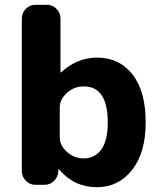

<svg xmlns="http://www.w3.org/2000/svg" viewBox="-20 -770 663 800"><path d="M229 -322V-198Q229 -164 259 -137Q289 -110 329 -110Q375 -110 402 -147Q429 -184 429 -260Q429 -410 329 -410Q289 -410 259 -383Q229 -356 229 -322ZM127 0Q104 0 87.5 -17Q71 -34 71 -57V-693Q71 -716 87.5 -733Q104 -750 127 -750H176Q199 -750 215.5 -733Q232 -716 232 -693V-469Q232 -468 233 -468Q234 -468 235 -469Q302 -530 384 -530Q477 -530 532 -460Q587 -390 587 -260Q587 -133 530 -61.5Q473 10 384 10Q289 10 226 -64L224 -66Q223 -66 223 -65V-57Q222 -33 205.5 -16.5Q189 0 165 0Z"/></svg>

Font: Rounded Mplus 1c ExtraBold
Style: Regular
Weight: 800
Version: Version 1.059.20150529